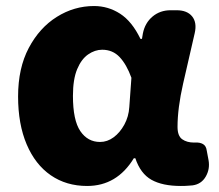

<svg xmlns="http://www.w3.org/2000/svg" viewBox="-20 -603 725 637"><path d="M269 14Q200 14 148.5 -21.5Q97 -57 68.5 -124Q40 -191 40 -283Q40 -377 75.5 -444Q111 -511 168.5 -547Q226 -583 292 -583Q339 -583 378.5 -557.5Q418 -532 446 -474H451L454 -492Q461 -527 486 -548Q511 -569 546 -569H566Q601 -569 617.5 -548.5Q634 -528 626 -493Q606 -407 587.5 -325.5Q569 -244 569 -182Q569 -152 584.5 -141Q600 -130 624 -130Q627 -130 627 -130Q627 -130 628 -130Q643 -131 653.5 -125Q664 -119 666 -103L672 -71Q677 -42 662.5 -17Q648 8 619 12Q616 12 606 13Q596 14 580 14Q519 14 482.5 -6.5Q446 -27 429 -78H424Q368 14 269 14ZM312 -132Q336 -132 357 -147.5Q378 -163 392.5 -189.5Q407 -216 409 -248L416 -345Q400 -389 377 -413.5Q354 -438 319 -438Q295 -438 272.5 -422.5Q250 -407 236 -373.5Q222 -340 222 -285Q222 -204 246.5 -168Q271 -132 312 -132Z"/></svg>

Font: Chiron GoRound TC H
Style: Regular
Weight: 900
Designer: Ryoko NISHIZUKA 西塚涼子 (kana, bopomofo & ideographs); Paul D. Hunt (Latin, Greek & Cyrillic); Sandoll Communications 산돌커뮤니
Foundry: Adobe
Version: Version 1.000;hotconv 1.1.1;makeotfexe 2.6.0